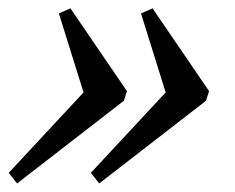

<svg xmlns="http://www.w3.org/2000/svg" viewBox="-30 -444 551 450"><path d="M179 -185 108 -412.5 135 -424.5 267.5 -230.5 260.5 -208 10 -14 -9.5 -39 205 -269.5ZM371.5 -185 300.5 -412.5 327.5 -424.5 460 -230.5 453 -208 202.5 -14 183 -39 397.5 -269.5Z"/></svg>

Font: Newsreader 17pt
Style: Italic
Weight: 400
Italic angle: -17°
Version: Version 1.003